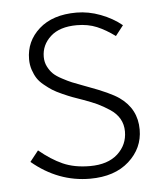

<svg xmlns="http://www.w3.org/2000/svg" viewBox="-43 -530 491 581"><g transform="rotate(-5 202.5 -240.0)"><path d="M32.2 -54.2 58.1 -86.9Q93.8 -57.1 128.7 -41.5Q163.6 -25.9 210.9 -25.9Q265.1 -25.9 295.2 -53.2Q325.2 -80.6 325.2 -121.1Q325.2 -142.6 315.4 -159.7Q305.7 -176.8 286.4 -189.5Q267.1 -202.1 250.5 -210Q233.9 -217.8 208 -227.1Q187.5 -234.4 176 -238.5Q164.6 -242.7 146 -251Q127.4 -259.3 116.7 -266.1Q106 -272.9 92.8 -283.7Q79.6 -294.4 72.5 -305.4Q65.4 -316.4 60.3 -331.5Q55.2 -346.7 55.2 -363.8Q55.2 -418.5 96.4 -455.3Q137.7 -492.2 210 -492.2Q246.6 -492.2 283.2 -478.3Q319.8 -464.4 347.2 -441.9L323.2 -411.1Q295.4 -431.6 268.6 -442.9Q241.7 -454.1 208 -454.1Q155.8 -454.1 127.9 -428.7Q100.1 -403.3 100.1 -367.2Q100.1 -351.1 106.9 -337.6Q113.8 -324.2 122.8 -315.4Q131.8 -306.6 149.2 -297.4Q166.5 -288.1 178.5 -283.2Q190.4 -278.3 212.9 -270Q216.8 -268.6 224.6 -265.6Q291.5 -241.2 317.9 -222.7Q370.1 -186 370.1 -123Q370.1 -66.4 326.4 -27.1Q282.7 12.2 208 12.2Q111.3 12.2 32.2 -54.2Z"/></g></svg>

Font: Source Sans Pro Light
Style: Regular
Weight: 300
Designer: Paul D. Hunt
Foundry: Adobe Systems Incorporated
Version: Version 2.020;PS 2.0;hotconv 1.0.86;makeotf.lib2.5.63406